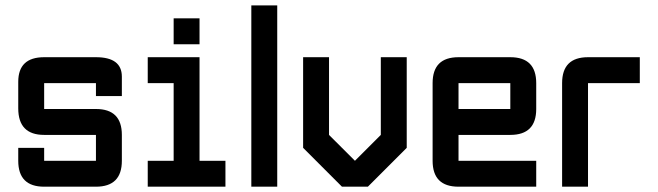

<svg xmlns="http://www.w3.org/2000/svg" viewBox="-20 -704 2481 724"><path d="M48.8 -146.5H146.5V-97.7H341.8V-195.3H146.5Q48.8 -195.3 48.8 -295.4V-395.5Q48.8 -488.3 146.5 -488.3H341.8Q439.5 -488.3 439.5 -415V-341.8H341.8V-390.6H146.5V-293H341.8Q439.5 -293 439.5 -195.3V-97.7Q439.5 0 341.8 0H146.5Q48.8 0 48.8 -97.7Z M634.8 -537.1V-634.8H732.4V-537.1ZM537.1 0V-97.7H634.8V-390.6H537.1V-488.3H732.4V-97.7H830.1V0Z M927.7 -683.6H1025.4V0H927.7Z M1416 -488.3H1513.7V-146.5L1367.2 0H1269.5L1123 -146.5V-488.3H1220.7V-195.3L1318.4 -97.7L1416 -195.3Z M1709 -488.3H1904.3Q2002 -488.3 2002 -390.6V-293Q2002 -195.3 1904.3 -195.3H1709V-97.7H2002V0H1709Q1611.3 0 1611.3 -97.7V-390.6Q1611.3 -488.3 1709 -488.3ZM1904.3 -390.6H1709V-293H1904.3Z M2197.3 -488.3H2392.6V-390.6H2197.3V0H2099.6V-390.6Q2099.6 -488.3 2197.3 -488.3Z"/></svg>

Font: BabelStone Runic Beowulf
Style: Regular
Weight: 400
Designer: Andrew West
Foundry: BabelStone
Version: Version 7.004;November 9, 2023